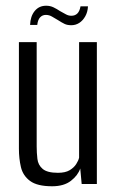

<svg xmlns="http://www.w3.org/2000/svg" viewBox="-20 -642 411 670"><path d="M162 8Q110 8 85 -10.5Q60 -29 53 -59Q46 -89 46 -123V-495H108V-131Q108 -109 110.5 -87.5Q113 -66 129 -52.5Q145 -39 182 -39Q208 -39 223 -48Q238 -57 246 -69.5Q254 -82 256 -92V-495H318V0H265L260 -54Q252 -30 227.5 -11Q203 8 162 8ZM229 -554Q215 -554 205.5 -558.5Q196 -563 182 -572Q173 -577 162.5 -583.5Q152 -590 140 -590Q128 -590 120 -581.5Q112 -573 110 -555H85Q86 -585 101 -603.5Q116 -622 141 -622Q155 -622 166.5 -616.5Q178 -611 190 -603Q201 -597 210 -592Q219 -587 229 -587Q242 -587 250 -595Q258 -603 261 -620H287Q286 -600 277.5 -585Q269 -570 256.5 -562Q244 -554 229 -554Z"/></svg>

Font: Alumni Sans Thin
Style: Regular
Weight: 400
Version: Version 1.018